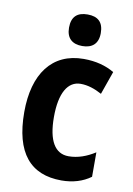

<svg xmlns="http://www.w3.org/2000/svg" viewBox="-87 -816 608 881"><g transform="rotate(10 217.0 -375.5)"><path d="M249 -761C202 -761 175 -739 175 -687C175 -637 203 -614 249 -614C295 -614 323 -637 323 -687C323 -738 297 -761 249 -761ZM262 10C315 10 361 -4 398 -31V-145C359 -120 318 -105 275 -105C212 -105 178 -160 178 -271C178 -383 213 -442 273 -442C306 -442 339 -431 372 -413L410 -521C371 -544 324 -557 267 -557C119 -557 40 -447 40 -270C40 -79 118 10 262 10Z"/></g></svg>

Font: Noto Sans Thai Looped Condensed
Style: Bold
Weight: 700
Width: 3
Designer: Sasikarn Vongin, Ben Mitchell
Foundry: The Fontpad Ltd
Version: Version 1.001